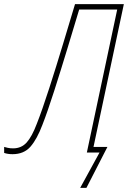

<svg xmlns="http://www.w3.org/2000/svg" viewBox="-81 -734 616 924"><path d="M305 170H335L436 -27H369L515 -714H280Q256 -634 223 -524.5Q190 -415 156 -309.5Q122 -204 96 -138Q73 -77 47.5 -48.5Q22 -20 -18 -20Q-32 -20 -43.5 -22.5Q-55 -25 -61 -27V2Q-43 8 -21 8Q34 8 65.5 -28Q97 -64 123 -133Q148 -197 180 -297Q212 -397 244 -502.5Q276 -608 300 -688H483L337 0H398Z"/></svg>

Font: Noto Sans UI SemiCondensed Thin
Style: Italic
Weight: 250
Width: 4
Italic angle: -12°
Designer: Monotype Design Team
Foundry: Monotype Imaging Inc.
Version: Version 1.901